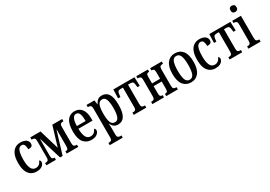

<svg xmlns="http://www.w3.org/2000/svg" viewBox="29 -1857 4497 3194"><g transform="rotate(-30 2277.5 -260.5)"><path d="M231 10Q174 10 129.5 -18Q85 -46 59 -106.5Q33 -167 33 -266Q33 -368 60 -429.5Q87 -491 132 -518.5Q177 -546 231 -546Q302 -546 341.5 -518Q381 -490 381 -443Q381 -408 361 -394Q341 -380 295 -380Q295 -428 281.5 -462Q268 -496 231 -496Q203 -496 181.5 -476Q160 -456 148 -406Q136 -356 136 -267Q136 -161 163.5 -104.5Q191 -48 250 -48Q289 -48 316 -70Q343 -92 357 -130Q381 -117 381 -90Q381 -69 366 -45.5Q351 -22 318 -6Q285 10 231 10Z M422 0V-43H436Q459 -43 475.5 -55Q492 -67 492 -113V-423Q492 -469 475.5 -481Q459 -493 436 -493H422V-536H619L731 -158L845 -536H1034V-493H1020Q997 -493 980.5 -481Q964 -469 964 -423V-113Q964 -67 980.5 -55Q997 -43 1020 -43H1034V0H812V-43H819Q841 -43 854.5 -54Q868 -65 868 -109V-425H863L734 0H684L554 -425H549V-109Q549 -65 562.5 -54Q576 -43 598 -43H605V0Z M1284 10Q1195 10 1139.5 -55Q1084 -120 1084 -265Q1084 -410 1134 -478Q1184 -546 1275 -546Q1360 -546 1409 -483.5Q1458 -421 1458 -302V-260H1187Q1188 -156 1216 -102Q1244 -48 1302 -48Q1344 -48 1371 -70.5Q1398 -93 1412 -130Q1436 -117 1436 -90Q1436 -69 1420.5 -45.5Q1405 -22 1371.5 -6Q1338 10 1284 10ZM1356 -312Q1356 -401 1338 -448.5Q1320 -496 1276 -496Q1233 -496 1211 -448.5Q1189 -401 1187 -312Z M1502 237V194H1516Q1538 194 1555 182.5Q1572 171 1572 124V-423Q1572 -469 1556 -481Q1540 -493 1516 -493H1502V-536H1653L1665 -454H1668Q1685 -494 1716 -520Q1747 -546 1797 -546Q1880 -546 1923 -481.5Q1966 -417 1966 -269Q1966 10 1797 10Q1750 10 1719 -13.5Q1688 -37 1672 -78H1668Q1669 -56 1670 -23Q1671 10 1671 44V128Q1671 172 1688 183Q1705 194 1725 194H1752V237ZM1772 -49Q1822 -49 1843.5 -105.5Q1865 -162 1865 -269Q1865 -377 1843.5 -432Q1822 -487 1772 -487Q1716 -487 1693.5 -433Q1671 -379 1671 -269Q1671 -155 1693.5 -102Q1716 -49 1772 -49Z M2099 0V-43H2115Q2138 -43 2154.5 -54Q2171 -65 2171 -109V-483H2120Q2090 -483 2077 -466.5Q2064 -450 2060 -404L2056 -368H2012L2017 -536H2423L2428 -368H2384L2380 -404Q2376 -450 2363.5 -466.5Q2351 -483 2320 -483H2269V-109Q2269 -65 2285 -54Q2301 -43 2325 -43H2341V0Z M2458 0V-43H2472Q2495 -43 2511.5 -55Q2528 -67 2528 -113V-423Q2528 -469 2511.5 -481Q2495 -493 2472 -493H2458V-536H2681V-493H2675Q2653 -493 2639 -482Q2625 -471 2625 -426V-301H2780V-426Q2780 -471 2765.5 -482Q2751 -493 2729 -493H2724V-536H2947V-493H2933Q2909 -493 2893 -481Q2877 -469 2877 -423V-113Q2877 -67 2893 -55Q2909 -43 2933 -43H2947V0H2724V-43H2729Q2751 -43 2765.5 -54Q2780 -65 2780 -110V-248H2625V-110Q2625 -65 2639.5 -54Q2654 -43 2675 -43H2681V0Z M3200 10Q3106 10 3051.5 -57.5Q2997 -125 2997 -268Q2997 -405 3052 -475.5Q3107 -546 3200 -546Q3295 -546 3349.5 -478.5Q3404 -411 3404 -268Q3404 -131 3349 -60.5Q3294 10 3200 10ZM3200 -40Q3256 -40 3278.5 -97Q3301 -154 3301 -268Q3301 -382 3278.5 -439Q3256 -496 3200 -496Q3145 -496 3122.5 -439Q3100 -382 3100 -268Q3100 -154 3122.5 -97Q3145 -40 3200 -40Z M3668 10Q3611 10 3566.5 -18Q3522 -46 3496 -106.5Q3470 -167 3470 -266Q3470 -368 3497 -429.5Q3524 -491 3569 -518.5Q3614 -546 3668 -546Q3739 -546 3778.5 -518Q3818 -490 3818 -443Q3818 -408 3798 -394Q3778 -380 3732 -380Q3732 -428 3718.5 -462Q3705 -496 3668 -496Q3640 -496 3618.5 -476Q3597 -456 3585 -406Q3573 -356 3573 -267Q3573 -161 3600.5 -104.5Q3628 -48 3687 -48Q3726 -48 3753 -70Q3780 -92 3794 -130Q3818 -117 3818 -90Q3818 -69 3803 -45.5Q3788 -22 3755 -6Q3722 10 3668 10Z M3942 0V-43H3958Q3981 -43 3997.5 -54Q4014 -65 4014 -109V-483H3963Q3933 -483 3920 -466.5Q3907 -450 3903 -404L3899 -368H3855L3860 -536H4266L4271 -368H4227L4223 -404Q4219 -450 4206.5 -466.5Q4194 -483 4163 -483H4112V-109Q4112 -65 4128 -54Q4144 -43 4168 -43H4184V0Z M4419 -638Q4394 -638 4378 -652Q4362 -666 4362 -698Q4362 -731 4378 -744.5Q4394 -758 4419 -758Q4443 -758 4460 -744.5Q4477 -731 4477 -698Q4477 -666 4460 -652Q4443 -638 4419 -638ZM4302 0V-43H4315Q4338 -43 4354.5 -55Q4371 -67 4371 -113V-423Q4371 -469 4354.5 -481Q4338 -493 4315 -493H4301V-536H4468V-113Q4468 -67 4484 -55Q4500 -43 4524 -43H4537V0Z"/></g></svg>

Font: Noto Serif ExtraCondensed Medium
Style: Regular
Weight: 500
Width: 2
Designer: Monotype Design Team
Foundry: Monotype Imaging Inc.
Version: Version 2.015